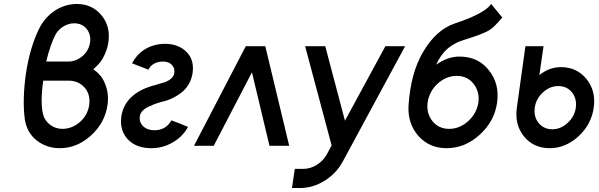

<svg xmlns="http://www.w3.org/2000/svg" viewBox="-20 -732 3009 964"><path d="M366 -712Q306 -712 253 -677Q201 -641 174 -583Q130 -492 110 -362Q101 -297 99.5 -239Q98 -181 105 -130Q116 -65 164 -27Q214 12 280 12Q367 12 437 -52Q507 -115 520 -206Q528 -264 506 -315Q497 -337 482.5 -354Q468 -371 449 -384Q463 -397 475.5 -410.5Q488 -424 497 -441Q518 -478 524 -519Q536 -600 489 -656Q442 -712 366 -712ZM352 -615Q392 -615 415 -587Q438 -558 432 -519Q426 -478 395 -451Q362 -423 323 -423H212Q222 -465 234 -499.5Q246 -534 258 -557Q265 -570 275 -580.5Q285 -591 298 -599Q324 -615 352 -615ZM197 -327H325Q374 -327 405 -292Q435 -257 428 -206Q421 -155 382 -120Q342 -85 293 -85Q259 -85 232 -105Q219 -115 210 -127.5Q201 -140 197 -156Q189 -184 189 -227Q189 -270 197 -327Z M643 -414Q674 -402 691 -395.5Q708 -389 715 -386Q722 -383 723.5 -382.5Q725 -382 725 -382Q734 -401 753 -412Q773 -423 798 -423Q828 -423 843 -406Q859 -390 855 -365Q851 -335 804 -318Q793 -315 782 -312Q771 -309 760 -305Q691 -288 648 -252Q598 -210 589 -146Q580 -74 625 -29Q667 12 740 12Q798 12 847 -17Q897 -45 924 -95Q893 -108 876 -114.5Q859 -121 851.5 -123.5Q844 -126 842.5 -127Q841 -128 841 -128Q813 -78 755 -78Q719 -78 698 -99Q678 -119 682 -149Q688 -183 740 -202Q751 -208 763.5 -212Q776 -216 789 -220Q822 -227 848.5 -240.5Q875 -254 897 -272Q918 -291 930.5 -314.5Q943 -338 947 -366Q956 -431 917 -471Q877 -511 811 -512Q754 -512 710 -486Q667 -460 643 -414Z M954 0 1214 -500H1312L1432 0H1333L1245 -369L1053 0Z M1512 -500 1645 -2 1622 41Q1603 76 1570 96Q1538 116 1501 116H1460L1446 212H1488Q1550 212 1609 176Q1638 158 1661 134Q1684 110 1701 79L2014 -500H1915L1712 -126L1613 -500Z M2446 -712Q2414 -664 2263 -614Q2171 -583 2106 -474Q2073 -419 2054.5 -350.5Q2036 -282 2031 -199Q2027 -111 2081 -49Q2136 12 2222 12Q2315 12 2389 -56Q2463 -123 2476 -218Q2489 -312 2434 -380Q2380 -448 2287 -448Q2227 -448 2170 -407Q2180 -430 2193.5 -449.5Q2207 -469 2223 -484Q2242 -501 2265.5 -513.5Q2289 -526 2317 -534Q2356 -546 2382.5 -556Q2409 -566 2425 -574Q2444 -583 2462.5 -601Q2481 -619 2502 -644ZM2273 -351Q2326 -351 2357 -312Q2389 -272 2382 -218Q2374 -164 2331 -124Q2288 -85 2235 -85Q2183 -85 2151 -124Q2120 -163 2127 -218Q2136 -274 2177 -312Q2221 -351 2273 -351Z M2783 -300Q2826 -300 2852 -268Q2877 -237 2871 -191Q2865 -147 2830 -115Q2795 -83 2753 -83Q2710 -83 2684 -115Q2659 -146 2665 -191Q2671 -236 2706 -268Q2741 -300 2783 -300ZM2797 -395Q2767 -395 2740 -385Q2713 -375 2688 -355L2709 -500H2618L2575 -191Q2563 -106 2611 -47Q2659 12 2740 12Q2819 12 2884 -47Q2949 -107 2961 -191Q2973 -275 2925 -335Q2876 -395 2797 -395Z"/></svg>

Font: Unageo
Style: Medium-Italic
Weight: 500
Designer: Richard Sepsi
Foundry: Richard Sepsi
Version: Version 2.000